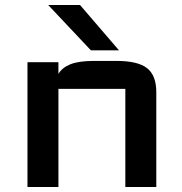

<svg xmlns="http://www.w3.org/2000/svg" viewBox="-20 -749 729 769"><path d="M90 0V-500H214V-453Q229 -478.5 262.5 -491.8Q296 -505 355 -505H447Q532 -505 569 -476Q606 -447 606 -380V0H482V-393Q482 -393 482 -393Q482 -393 482 -393H214V0ZM456.5 -547.5H344L173 -729H300.5Z"/></svg>

Font: Science Gothic
Style: Regular
Weight: 400
Designer: Thomas Phinney, Vassil Kateliev, Brandon Buerkle
Foundry: Font Detective LLC
Version: Version 1.018